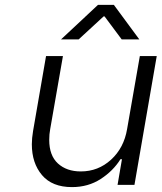

<svg xmlns="http://www.w3.org/2000/svg" viewBox="-20 -755 660 784"><path d="M529 0H460L478 -105H472Q442 -57 391 -24Q340 9 274 9Q193 9 151.5 -40Q110 -89 110 -166Q110 -190 115 -220L168 -526H237L185 -228Q181 -207 181 -184Q181 -120 216.5 -87.5Q252 -55 310 -55Q381 -55 433.5 -103Q486 -151 499 -228L551 -526H620ZM380 -735H445L549 -594H477L407 -688H403L301 -594H229Z"/></svg>

Font: Be Vietnam Light
Style: Italic
Weight: 300
Italic angle: -9.222°
Designer: Gabriel Lam
Foundry: TypeRant
Version: Version 3.000